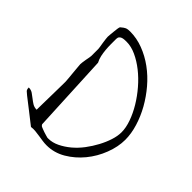

<svg xmlns="http://www.w3.org/2000/svg" viewBox="-172 -730 846 846"><g transform="rotate(45 251.0 -306.5)"><path d="M144.5 -7.8Q138.7 -12.7 122.6 -24.9Q106.4 -37.1 88.9 -51.3Q71.3 -65.4 55.7 -77.1Q40 -88.9 34.2 -93.8Q25.4 -100.6 20 -106Q14.6 -111.3 14.6 -124Q29.3 -124 40 -116.7Q50.8 -109.4 61 -101.1Q71.3 -92.8 82.5 -85.9Q93.8 -79.1 108.4 -79.1Q108.4 -88.9 108.9 -113.8Q109.4 -138.7 109.9 -167Q110.4 -195.3 110.8 -220.2Q111.3 -245.1 111.3 -255.9Q111.3 -259.8 109.9 -274.9Q108.4 -290 106.9 -307.1Q105.5 -324.2 104 -338.9Q102.5 -353.5 102.5 -357.4Q102.5 -359.4 103.5 -368.7Q104.5 -377.9 106.4 -387.7Q108.4 -397.5 109.9 -406.2Q111.3 -415 111.3 -417V-438.5V-460.9Q111.3 -462.9 109.9 -472.7Q108.4 -482.4 106.4 -494.1Q104.5 -505.9 103.5 -515.6Q102.5 -525.4 102.5 -528.3Q102.5 -532.2 103.5 -542Q104.5 -551.8 105.5 -562.5Q106.4 -573.2 107.9 -583Q109.4 -592.8 111.3 -595.7Q126 -608.4 133.8 -611.3Q141.6 -614.3 156.2 -614.3Q197.3 -614.3 237.3 -599.1Q277.3 -584 313.5 -557.6Q349.6 -531.2 379.4 -496.1Q409.2 -460.9 431.2 -421.9Q453.1 -382.8 465.8 -341.3Q478.5 -299.8 478.5 -261.7Q478.5 -217.8 460.4 -170.9Q442.4 -124 411.1 -85.9Q379.9 -47.9 338.4 -23.4Q296.9 1 250 1Q236.3 1 223.6 -1Q210.9 -2.9 197.8 -4.9Q184.6 -6.8 171.4 -8.3Q158.2 -9.8 144.5 -7.8ZM170.9 -50.8Q170.9 -49.8 173.8 -46.4Q176.8 -43 179.7 -42Q181.6 -41 188 -38.6Q194.3 -36.1 202.6 -33.2Q210.9 -30.3 218.8 -28.3Q226.6 -26.4 229.5 -25.4H235.4Q259.8 -25.4 285.2 -37.6Q310.5 -49.8 334 -69.3Q357.4 -88.9 377 -114.7Q396.5 -140.6 411.1 -168Q425.8 -195.3 434.6 -222.7Q443.4 -250 443.4 -273.4Q443.4 -301.8 431.6 -335Q419.9 -368.2 399.9 -401.4Q379.9 -434.6 353.5 -465.3Q327.1 -496.1 297.4 -519.5Q267.6 -543 236.8 -557.1Q206.1 -571.3 176.8 -571.3Q169.9 -571.3 163.1 -570.8Q156.2 -570.3 150.4 -568.4Q144.5 -566.4 140.1 -561.5Q135.7 -556.6 135.7 -547.9Q135.7 -531.2 135.7 -514.6Q135.7 -498 137.2 -481Q138.7 -463.9 142.1 -447.8Q145.5 -431.6 153.3 -417Z"/></g></svg>

Font: Zeyada
Style: Regular
Weight: 400
Version: Version 1.002 2010